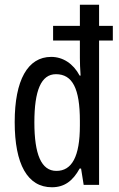

<svg xmlns="http://www.w3.org/2000/svg" viewBox="-20 -780 502 810"><path d="M199 10C251 10 287 -16 316 -69H322L333 0H398V-609H456V-671H398V-760H317V-671H204V-609H317V-535C317 -515 318 -490 320 -461H316C289 -512 245 -540 196 -540C97 -540 42 -442 42 -265C42 -87 96 10 199 10ZM218 -59C154 -59 125 -129 125 -264C125 -397 153 -467 216 -467C286 -467 317 -406 317 -270V-250C317 -119 283 -59 218 -59Z"/></svg>

Font: Noto Sans Thai Looped ExtraCondensed
Style: Regular
Weight: 400
Width: 2
Designer: Sasikarn Vongin, Ben Mitchell
Foundry: The Fontpad Ltd
Version: Version 1.001